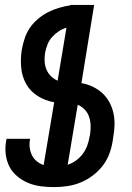

<svg xmlns="http://www.w3.org/2000/svg" viewBox="-20 -755 540 783"><path d="M200 8Q172 8 145.5 4.5Q119 1 95 -9Q71 -19 50.5 -36Q30 -53 18.5 -75.5Q7 -98 3.5 -125Q0 -152 5 -180Q5 -182 6 -184.5Q7 -187 7 -189H103L102 -184Q99 -167 101.5 -150.5Q104 -134 111 -120.5Q118 -107 130.5 -97Q143 -87 158 -82L201 -338Q165 -344 134.5 -363Q104 -382 87 -412Q70 -442 66.5 -478.5Q63 -515 69 -553Q73 -575 80.5 -598Q88 -621 101.5 -641Q115 -661 134.5 -677.5Q154 -694 175.5 -705Q197 -716 220.5 -723Q244 -730 266 -733V-735H364L312 -416Q336 -412 358 -401.5Q380 -391 397.5 -375Q415 -359 426.5 -337.5Q438 -316 443 -292Q448 -268 447 -242.5Q446 -217 441 -191L440 -183Q436 -156 426.5 -129.5Q417 -103 399.5 -80Q382 -57 358 -39Q334 -21 308 -10.5Q282 0 254.5 4Q227 8 200 8ZM215 -426 251 -642Q234 -637 219 -627Q204 -617 192 -603.5Q180 -590 173.5 -573Q167 -556 164 -540Q161 -522 162 -504.5Q163 -487 169.5 -471.5Q176 -456 187.5 -444.5Q199 -433 215 -426ZM256 -83Q274 -89 290 -100.5Q306 -112 317.5 -127.5Q329 -143 335.5 -160.5Q342 -178 345 -196L347 -205Q350 -224 349.5 -242.5Q349 -261 343.5 -278Q338 -295 325.5 -308Q313 -321 297 -328Z"/></svg>

Font: Iosevka Term Curly Oblique
Style: Bold
Weight: 700
Italic angle: -9°
Designer: Belleve Invis
Foundry: Belleve Invis
Version: Version 32.3.0